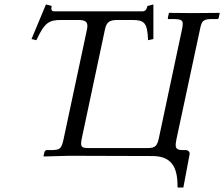

<svg xmlns="http://www.w3.org/2000/svg" viewBox="-20 -704 1010 865"><path d="M372 -572 266 -75C257 -35 250 -29 217 -28H191C186 -28 181 -23 180 -18L176 -1L178 1L286 -2H346C489 -2 667 -1 667 -1C768 -1 780 70 780 141H806L834 -8C837 -22 824 -28 817 -28H800C767 -28 769 -46 775 -77L881 -572C888 -605 892 -617 928 -618H958C962 -618 965 -620 965 -623L970 -645L967 -646L851 -645L743 -646L741 -645L736 -623C736 -619 737 -618 740 -618H770C808 -617 806 -604 800 -572L696 -83C689 -51 683 -37 647 -37H378C347 -37 340 -42 349 -83L453 -572C460 -605 474 -614 510 -614H574C630 -614 644 -603 647 -523L671 -528V-684L644 -677C642 -669 639 -653 623 -653H224C208 -653 211 -668 213 -677L187 -684L122 -528L144 -523C181 -603 201 -614 256 -614H333C369 -614 378 -603 372 -572Z"/></svg>

Font: Libertinus Sans
Style: Italic
Weight: 400
Italic angle: -12°
Designer: Philipp H. Poll, Khaled Hosny
Foundry: Caleb Maclennan
Version: Version 7.050;RELEASE